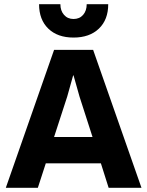

<svg xmlns="http://www.w3.org/2000/svg" viewBox="-20 -899 705 919"><path d="M7.8 0 238.8 -660.2H425.8L657.2 0H500L462.9 -117.2H199.2L161.1 0ZM167 -878.9H269Q269 -847.7 286.4 -827.9Q303.7 -808.1 332 -808.1Q360.8 -808.1 377.9 -827.9Q395 -847.7 395 -878.9H498Q498 -804.7 453.4 -762Q408.7 -719.2 332 -719.2Q255.4 -719.2 211.2 -762Q167 -804.7 167 -878.9ZM238.8 -243.2H422.9L360.8 -436L332 -538.1H330.1L301.8 -437Z"/></svg>

Font: Human Sans
Style: Bold
Weight: 700
Designer: Tim Radville
Foundry: Continuum
Version: Version 1.000;FEAKit 1.0